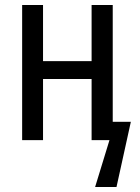

<svg xmlns="http://www.w3.org/2000/svg" viewBox="-20 -557 555 763"><path d="M68 0V-537H151V-314H344V-537H428V-73H500L443 186H358L415 0H344V-243H151V0Z"/></svg>

Font: Noto Sans Display Condensed
Style: Regular
Weight: 400
Width: 3
Designer: Monotype Design Team
Foundry: Monotype Imaging Inc.
Version: Version 2.003